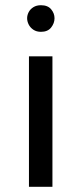

<svg xmlns="http://www.w3.org/2000/svg" viewBox="-20 -716 312 736"><path d="M91 -500H181V0H91ZM84 -646Q84 -658 90 -669.5Q96 -681 108 -688.5Q120 -696 137 -696Q163 -696 176 -680.5Q189 -665 189 -646Q189 -627 176 -610.5Q163 -594 137 -594Q120 -594 108 -602Q96 -610 90 -622Q84 -634 84 -646Z"/></svg>

Font: Moderustic
Style: Regular
Weight: 400
Designer: Tural Alisoy
Foundry: TAFT Foundry
Version: Version 2.120